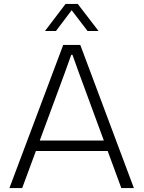

<svg xmlns="http://www.w3.org/2000/svg" viewBox="-20 -958 731 978"><path d="M28 0 302 -729H389L662 0H598L382 -587L349 -679H343L310 -587L93 0ZM154 -189 160 -242H530L536 -189ZM209 -800 314 -938H376L482 -800H426L345 -906L265 -800Z"/></svg>

Font: Mona Sans ExtraLight Light
Style: Regular
Weight: 300
Version: Version 2.000